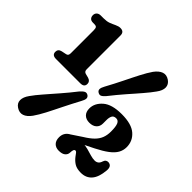

<svg xmlns="http://www.w3.org/2000/svg" viewBox="-183 -889 1072 1072"><g transform="rotate(45 353.0 -353.0)"><path d="M51.8 -630.4H63.8Q75.2 -630.4 80 -624.9Q84.7 -619.3 84.7 -601.6V-422.3Q84.7 -412.5 81.3 -407.2Q77.9 -401.9 70.4 -400.2L41.4 -394.2Q17.8 -388.9 17.8 -367Q17.8 -341.1 49.3 -341.1H241Q271.7 -341.1 271.7 -366.8Q271.7 -387.7 248.6 -394.2L224.9 -400.2Q218 -402.4 214.4 -407.4Q210.8 -412.5 210.8 -422.2V-688.8Q210.8 -718.1 181.1 -718.1Q173.8 -718.1 166.7 -716.2Q159.7 -714.4 150 -709.9Q133.7 -701.9 117.5 -695.8Q101.3 -689.7 76.4 -689.7H54.6Q38.7 -689.7 30.1 -681.3Q21.5 -672.8 21.5 -660Q21.5 -646.8 28.9 -638.6Q36.2 -630.4 51.8 -630.4ZM394.3 -393.5Q380.5 -377.6 370.8 -373.5Q361.1 -369.4 348.9 -377.3Q339.2 -383.8 339.6 -395Q340 -406.1 349.8 -423.7Q363.7 -449.2 376.4 -473.7Q389.2 -498.2 400.6 -521.6Q412 -544.9 422.9 -566.6Q433.8 -588.2 443.7 -607.5Q453.7 -626.7 463.3 -643.2Q473 -659.7 482.1 -672.8Q502.7 -700.8 525.5 -708.9Q548.3 -716.9 572.2 -700.8Q594.5 -685.3 595 -661.7Q595.5 -638.1 574.8 -610.4Q565.8 -597.4 553.9 -582.6Q542 -567.7 527.9 -551.2Q513.8 -534.6 497.9 -516.5Q482 -498.3 464.7 -478.7Q447.5 -459 429.8 -437.6Q412.2 -416.2 394.3 -393.5ZM269.5 -305.5Q284 -321.4 293.9 -325.8Q303.9 -330.3 315.7 -322.9Q326 -315.4 325.4 -304.3Q324.9 -293.2 314.6 -275.1Q300.9 -249.9 288.4 -225.4Q275.9 -200.9 264.2 -177.5Q252.6 -154.2 241.8 -132.5Q231.1 -110.8 221 -91.6Q210.9 -72.5 201.2 -56.1Q191.5 -39.8 182.3 -26.7Q161.8 1.8 138.8 9.5Q115.9 17.1 92.1 1.3Q69.6 -13.4 69.5 -37.3Q69.4 -61.3 89.6 -89.1Q98.7 -102.2 110.6 -117.1Q122.6 -132 136.8 -148.4Q151 -164.9 167.1 -183.3Q183.3 -201.8 200.3 -221.4Q217.4 -241.1 234.8 -262.1Q252.2 -283.2 269.5 -305.5ZM429.4 -78.7 398.5 -96.9 463.5 -140.2Q496.9 -160.6 516.3 -179.9Q535.7 -199.2 544.2 -221.4Q552.7 -243.6 552.7 -272.1Q552.7 -310.7 545.3 -327.8Q538 -344.9 520.9 -344.9Q502.2 -344.9 495.7 -332Q489.3 -319.2 489.3 -300.5V-271.9Q489.3 -248.5 474 -234.7Q458.8 -220.9 431.8 -220.9Q406 -220.9 390.7 -235.7Q375.5 -250.6 375.5 -277.8Q375.5 -318.9 412.2 -351.1Q448.9 -383.3 526.8 -383.3Q604.3 -383.3 640.3 -351.8Q676.4 -320.3 676.4 -272Q676.4 -246.8 664.3 -225.2Q652.2 -203.7 625.3 -183.3Q598.5 -163 554.3 -140.6ZM369.8 -44Q369.8 -78.7 397.7 -96.9Q425.6 -115.2 484.8 -115.2Q507.5 -115.2 528.1 -109.6Q548.7 -104.1 567.4 -98.3Q586.2 -92.6 602.5 -92.6Q614.5 -92.6 623.8 -99Q633.2 -105.5 638.3 -122.5Q641.9 -133.1 649 -137.2Q656.2 -141.4 663.7 -140.8Q692.5 -138.4 689.4 -101.9Q684.5 -44.2 660.4 -16.9Q636.4 10.3 596.1 10.3Q564.5 10.3 545.5 -1.1Q526.6 -12.6 511.9 -31.8Q502.7 -44 498.1 -50.4Q493.5 -56.8 487.5 -56.8Q480.6 -56.8 477.5 -49.2Q474.4 -41.6 474.1 -27.7Q473.9 -11.7 461.1 -0.7Q448.4 10.3 421.7 10.3Q397.6 10.3 383.7 -4Q369.8 -18.3 369.8 -44Z"/></g></svg>

Font: Fraunces 144pt S100 Black
Style: Regular
Weight: 900
Version: Version 1.000